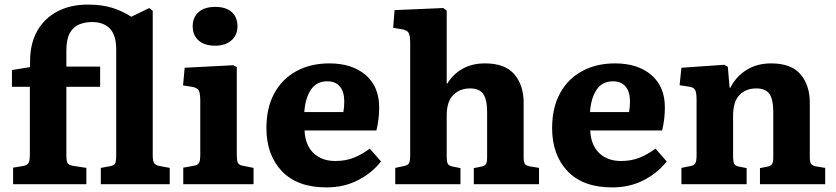

<svg xmlns="http://www.w3.org/2000/svg" viewBox="-20 -802 3638 836"><path d="M37 0V-72L79 -79Q100 -82 105 -93.5Q110 -105 110 -130V-424H32V-497L111 -510V-535Q111 -612 142 -667Q173 -722 229.5 -752Q286 -782 363 -782Q425 -782 470 -767.5Q515 -753 552 -729L630 -767L645 -755V-127Q645 -102 650.5 -92.5Q656 -83 676 -79L719 -71V0H419V-71L457 -78Q477 -81 481.5 -91Q486 -101 486 -129V-586Q486 -649 458.5 -677.5Q431 -706 381 -706Q350 -706 324.5 -695.5Q299 -685 284 -658Q269 -631 269 -583V-512H416V-424H269V-124Q269 -99 275 -90.5Q281 -82 304 -79L356 -71V0Z M917 -603Q871 -603 845 -625.5Q819 -648 819 -688Q819 -726 844.5 -749Q870 -772 917 -772Q964 -772 989 -749.5Q1014 -727 1014 -688Q1014 -649 987.5 -626Q961 -603 917 -603ZM778 0V-72L823 -80Q841 -83 846.5 -92.5Q852 -102 852 -129V-361Q852 -396 845.5 -408Q839 -420 816 -424L777 -430L784 -507L996 -518L1011 -510V-127Q1011 -106 1015 -94.5Q1019 -83 1039 -80L1084 -71V0Z M1402 14Q1274 14 1207 -57Q1140 -128 1140 -244Q1140 -333 1174.5 -396Q1209 -459 1271 -492.5Q1333 -526 1414 -526Q1513 -526 1572 -475.5Q1631 -425 1631 -334Q1631 -283 1619 -234H1306Q1309 -170 1345 -135.5Q1381 -101 1440 -101Q1485 -101 1521 -115.5Q1557 -130 1590 -155L1639 -99Q1600 -49 1539 -17.5Q1478 14 1402 14ZM1305 -314H1475Q1479 -335 1479 -361Q1479 -402 1460 -425Q1441 -448 1405 -448Q1358 -448 1333.5 -411Q1309 -374 1305 -314Z M1701 0V-71L1739 -79Q1755 -82 1760.5 -91Q1766 -100 1766 -125V-614Q1766 -648 1759 -659.5Q1752 -671 1728 -675L1692 -681L1698 -758L1910 -767L1925 -756V-441L1927 -437Q1951 -478 1993 -502Q2035 -526 2092 -526Q2179 -526 2219.5 -478.5Q2260 -431 2260 -355V-117Q2260 -96 2265.5 -88Q2271 -80 2291 -77L2327 -71V0H2043V-70L2073 -76Q2090 -79 2095.5 -87Q2101 -95 2101 -119V-313Q2101 -369 2084 -393Q2067 -417 2027 -417Q1982 -417 1953.5 -388.5Q1925 -360 1925 -298V-122Q1925 -99 1929.5 -89.5Q1934 -80 1950 -77L1985 -70V0Z M2646 14Q2518 14 2451 -57Q2384 -128 2384 -244Q2384 -333 2418.5 -396Q2453 -459 2515 -492.5Q2577 -526 2658 -526Q2757 -526 2816 -475.5Q2875 -425 2875 -334Q2875 -283 2863 -234H2550Q2553 -170 2589 -135.5Q2625 -101 2684 -101Q2729 -101 2765 -115.5Q2801 -130 2834 -155L2883 -99Q2844 -49 2783 -17.5Q2722 14 2646 14ZM2549 -314H2719Q2723 -335 2723 -361Q2723 -402 2704 -425Q2685 -448 2649 -448Q2602 -448 2577.5 -411Q2553 -374 2549 -314Z M2947 0V-71L2987 -79Q3002 -82 3007.5 -91Q3013 -100 3013 -127V-366Q3013 -398 3007 -410Q3001 -422 2978 -425L2939 -431L2947 -507L3134 -520L3149 -511L3157 -420H3160Q3185 -469 3230.5 -497.5Q3276 -526 3338 -526Q3425 -526 3465.5 -478.5Q3506 -431 3506 -355V-118Q3506 -97 3511.5 -88.5Q3517 -80 3536 -77L3573 -71V0H3289V-70L3319 -76Q3336 -79 3341.5 -87.5Q3347 -96 3347 -118V-313Q3347 -370 3330 -393.5Q3313 -417 3273 -417Q3228 -417 3200 -388.5Q3172 -360 3172 -298V-121Q3172 -99 3176.5 -89.5Q3181 -80 3196 -77L3231 -70V0Z"/></svg>

Font: Literata 12pt
Style: Bold
Weight: 700
Designer: Latin by Veronika Burian and Jose Scaglione. Greek by Irene Vlachou. Cyrillic by Vera Evstafieva.
Foundry: TypeTogether
Version: Version 3.002